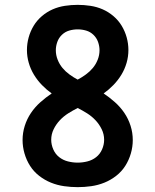

<svg xmlns="http://www.w3.org/2000/svg" viewBox="-20 -763 640 791"><path d="M300 8Q272 8 244 4Q216 0 190 -10.5Q164 -21 141.5 -38.5Q119 -56 104 -79.5Q89 -103 81 -130.5Q73 -158 73 -186Q73 -216 82 -244.5Q91 -273 107.5 -297.5Q124 -322 146.5 -342Q169 -362 193 -378Q172 -393 153 -412.5Q134 -432 120 -455Q106 -478 98.5 -504Q91 -530 91 -557Q91 -583 98 -608.5Q105 -634 118.5 -656.5Q132 -679 152.5 -696.5Q173 -714 197 -724.5Q221 -735 247.5 -739Q274 -743 300 -743Q326 -743 352.5 -739Q379 -735 403 -724.5Q427 -714 447.5 -696.5Q468 -679 481.5 -656.5Q495 -634 502 -608.5Q509 -583 509 -557Q509 -530 501.5 -504Q494 -478 480 -455Q466 -432 447 -412.5Q428 -393 407 -378Q431 -362 453.5 -342Q476 -322 492.5 -297.5Q509 -273 518 -244.5Q527 -216 527 -186Q527 -158 519 -130.5Q511 -103 496 -79.5Q481 -56 458.5 -38.5Q436 -21 410 -10.5Q384 0 356 4Q328 8 300 8ZM300 -435Q317 -444 333.5 -456Q350 -468 362.5 -483Q375 -498 382.5 -517Q390 -536 390 -556Q390 -573 384 -590Q378 -607 365 -619.5Q352 -632 335 -637Q318 -642 300 -642Q282 -642 265 -637Q248 -632 235 -619.5Q222 -607 216 -590Q210 -573 210 -556Q210 -536 217.5 -517Q225 -498 237.5 -483Q250 -468 266.5 -456Q283 -444 300 -435ZM300 -93Q320 -93 340 -98Q360 -103 376 -115.5Q392 -128 400.5 -147.5Q409 -167 409 -187Q409 -210 399 -230.5Q389 -251 373.5 -267.5Q358 -284 339 -296Q320 -308 300 -318Q280 -308 261 -296Q242 -284 226.5 -267.5Q211 -251 201 -230.5Q191 -210 191 -187Q191 -167 199.5 -147.5Q208 -128 224 -115.5Q240 -103 260 -98Q280 -93 300 -93Z"/></svg>

Font: Iosevka Aile
Style: Bold
Weight: 700
Designer: Belleve Invis
Foundry: Belleve Invis
Version: Version 28.0.1; ttfautohint (v1.8.4)